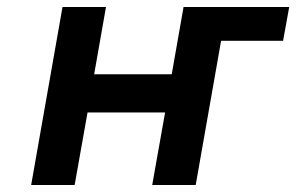

<svg xmlns="http://www.w3.org/2000/svg" viewBox="-20 -531 850 551"><path d="M578.4 -414 596 -511H810L792.4 -414ZM69.4 0 159.4 -511H284.2L250.2 -317.8H472.8L506.8 -511H631.6L541.6 0H416.8L453.8 -208.2H231.2L194.2 0Z"/></svg>

Font: Overpass
Style: Italic
Weight: 400
Italic angle: -10°
Designer: Delve Withrington, Dave Bailey, Thomas Jockin
Foundry: Delve Fonts LLC
Version: Version 4.000